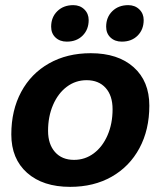

<svg xmlns="http://www.w3.org/2000/svg" viewBox="-20 -717 626 747"><path d="M24 -194Q24 -288 62.5 -359.5Q101 -431 171 -470.5Q241 -510 333 -510Q439 -510 500 -455.5Q561 -401 561 -306Q561 -212 522.5 -140.5Q484 -69 414.5 -29.5Q345 10 253 10Q147 10 85.5 -44.5Q24 -99 24 -194ZM418 -292Q418 -345 391 -375Q364 -405 317 -405Q274 -405 240 -379.5Q206 -354 186.5 -309Q167 -264 167 -208Q167 -156 194 -125.5Q221 -95 268 -95Q311 -95 345 -120.5Q379 -146 398.5 -191Q418 -236 418 -292ZM179 -613Q179 -650 203 -673.5Q227 -697 265 -697Q291 -697 308 -680.5Q325 -664 325 -639Q325 -602 301.5 -578.5Q278 -555 240 -555Q213 -555 196 -571Q179 -587 179 -613ZM393 -613Q393 -650 417 -673.5Q441 -697 479 -697Q505 -697 522 -680.5Q539 -664 539 -639Q539 -602 515.5 -578.5Q492 -555 454 -555Q427 -555 410 -571Q393 -587 393 -613Z"/></svg>

Font: Sarabun ExtraBold
Style: Italic
Weight: 800
Italic angle: -10°
Designer: Suppakit Chalermlarp | Katatrad Co.,Ltd.
Foundry: Cadson Demak Co.,Ltd.
Version: Version 1.000; ttfautohint (v1.6)